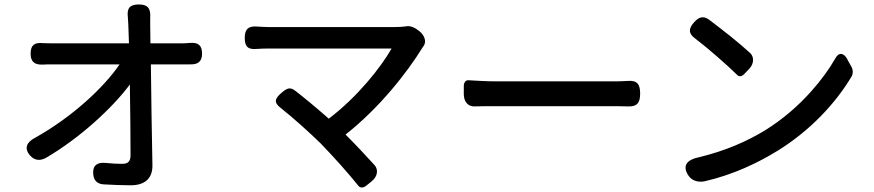

<svg xmlns="http://www.w3.org/2000/svg" viewBox="-20 -801 3910 859"><path d="M658 -286 655 -513H798C807 -513 819 -513 831 -513C866 -512 884 -526 884 -561C884 -598 867 -612 830 -609C817 -608 804 -607 793 -607H653L652 -692C652 -701 652 -710 652 -720C655 -761 643 -781 602 -781C561 -781 547 -765 552 -724C553 -714 553 -704 554 -692L557 -607H385H215C201 -607 187 -608 172 -608C134 -612 117 -599 117 -561C117 -525 134 -511 170 -512C185 -513 201 -513 217 -513H515C445 -410 304 -278 136 -184C99 -165 87 -137 114 -106C134 -83 159 -80 186 -95C338 -184 483 -318 561 -423C563 -304 564 -180 564 -107C564 -80 554 -68 527 -68C507 -68 481 -69 453 -72C415 -76 394 -61 397 -23C399 7 416 23 446 24C485 26 525 28 564 28C629 28 662 -3 662 -60Z M1447 -680C1325 -680 1209 -680 1181 -680C1167 -680 1150 -681 1133 -682C1093 -686 1075 -672 1075 -632C1075 -593 1088 -579 1127 -582C1144 -583 1163 -584 1181 -584C1246 -584 1645 -584 1732 -584C1684 -500 1581 -369 1451 -270C1399 -316 1341 -364 1301 -395C1277 -413 1264 -406 1241 -387C1210 -361 1203 -343 1236 -318C1293 -273 1368 -205 1415 -159C1472 -100 1542 -22 1584 31C1590 39 1604 41 1617 31L1642 11L1644 9C1670 -12 1673 -43 1656 -62C1618 -104 1570 -155 1526 -199C1676 -317 1801 -475 1872 -591C1872 -591 1873 -592 1873 -592C1891 -614 1879 -643 1857 -661C1840 -675 1817 -688 1796 -683C1782 -681 1765 -680 1747 -680C1697 -680 1569 -680 1447 -680Z M2472 -326C2584 -326 2694 -326 2734 -326C2753 -326 2772 -325 2789 -325C2830 -323 2844 -341 2844 -382C2844 -424 2831 -442 2789 -439C2772 -438 2754 -437 2734 -437C2655 -437 2292 -437 2201 -437C2158 -437 2109 -440 2075 -442C2065 -443 2055 -433 2055 -416V-382V-379C2055 -344 2077 -323 2104 -325C2133 -326 2168 -326 2201 -326C2247 -326 2360 -326 2472 -326Z M3249 -638C3215 -665 3180 -692 3151 -714C3125 -731 3107 -725 3086 -702C3060 -674 3059 -651 3090 -629C3154 -580 3234 -509 3280 -464C3286 -458 3298 -458 3309 -469L3330 -491L3332 -493C3354 -516 3354 -546 3337 -563C3312 -586 3281 -612 3249 -638ZM3609 -392C3552 -328 3482 -267 3403 -218C3326 -171 3227 -126 3105 -97C3055 -87 3031 -60 3059 -17C3075 8 3104 16 3133 10C3262 -20 3370 -72 3458 -126C3603 -215 3719 -339 3790 -459C3797 -471 3797 -489 3789 -503L3772 -533L3771 -536C3754 -567 3732 -567 3718 -541C3690 -492 3653 -441 3609 -392Z"/></svg>

Font: GenSenRounded2 TW M
Style: Regular
Weight: 500
Version: Version 2.100;PS 2.1;hotconv 16.6.51;makeotf.lib2.5.65220 DE